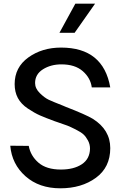

<svg xmlns="http://www.w3.org/2000/svg" viewBox="-20 -1020 675 1050"><path d="M392.1 -1000H500L388.2 -840.8H305.2ZM36.1 -223.1 137.2 -222.2Q147 -168 190.4 -130.4Q233.9 -92.8 313 -92.8Q383.8 -92.8 427.5 -121.8Q471.2 -150.9 472.2 -207Q472.2 -231 461.2 -251.5Q450.2 -272 437 -284.4Q423.8 -296.9 393.8 -312Q363.8 -327.1 348.4 -333Q333 -338.9 293.9 -352.1Q285.2 -355 279.8 -356.9Q228 -376 198.5 -388.9Q168.9 -401.9 132.1 -426.5Q95.2 -451.2 77.6 -484.1Q60.1 -517.1 60.1 -560.1Q60.1 -651.9 135 -705.8Q210 -759.8 314 -759.8Q544.9 -759.8 583 -542H481.9Q475.1 -593.8 432.6 -630.9Q390.1 -668 315.9 -668Q257.8 -668 214.8 -640.9Q171.9 -613.8 171.9 -565.9Q171.9 -536.1 198 -510.5Q224.1 -484.9 246.6 -474.4Q269 -463.9 325.2 -441.9Q334 -438 338.9 -436Q449.7 -393.1 487.8 -370.1Q583 -310.1 583 -210Q583 -105 504.4 -47.6Q425.8 9.8 309.8 9.8Q193.8 9.8 119.4 -56.2Q44.9 -122.1 36.1 -223.1Z"/></svg>

Font: Oakes Grotesk
Style: Medium
Weight: 500
Designer: Samuel Oakes
Foundry: Samuel Oakes
Version: Version 1.0 | wf-rip DC20170320